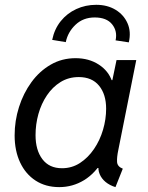

<svg xmlns="http://www.w3.org/2000/svg" viewBox="-20 -766 611 794"><path d="M225.1 7.8Q168.9 7.8 127.4 -19Q85.9 -45.9 63.2 -94.2Q40.5 -142.6 40.5 -206.1Q40.5 -266.6 58.6 -323.5Q76.7 -380.4 109.9 -426Q143.1 -471.7 189.5 -498.5Q235.8 -525.4 292.5 -525.4Q347.7 -525.4 388.4 -499Q429.2 -472.7 443.8 -428.7L417.5 -434.6H479L440.4 -414.1L461.9 -517.6H543.5L469.2 -145.5Q462.9 -115.7 464.1 -96.4Q465.3 -77.1 487.8 -68.4L457.5 7.8Q433.6 0.5 416.7 -13.4Q399.9 -27.3 392.1 -46.1Q384.3 -64.9 388.2 -85.9L422.4 -71.3H350.1L408.7 -108.4Q374.5 -49.3 327.4 -20.8Q280.3 7.8 225.1 7.8ZM236.3 -70.3Q277.3 -70.3 310.8 -92Q344.2 -113.8 368.7 -149.7Q393.1 -185.5 406 -229.2Q418.9 -272.9 418.9 -316.4Q418.9 -376 389.6 -411.6Q360.4 -447.3 305.7 -447.3Q263.7 -447.3 230.5 -426.8Q197.3 -406.2 174.1 -371.8Q150.9 -337.4 138.9 -294.7Q127 -252 127 -207Q127 -145 155.3 -107.7Q183.6 -70.3 236.3 -70.3ZM512.7 -590.8 458 -599.1Q466.3 -637.2 443.6 -665.5Q420.9 -693.8 371.6 -693.8Q324.2 -693.8 292.5 -663.8Q260.7 -633.8 252 -591.8L195.8 -601.1Q205.1 -646 231.2 -678.5Q257.3 -710.9 295.4 -728.5Q333.5 -746.1 377.9 -746.1Q423.8 -746.1 457.8 -725.6Q491.7 -705.1 507.3 -669.9Q522.9 -634.8 512.7 -590.8Z"/></svg>

Font: Reddit Sans
Style: Italic
Weight: 400
Italic angle: -11.25°
Designer: Stephen Hutchings
Version: Version 1.013